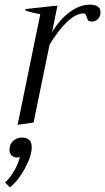

<svg xmlns="http://www.w3.org/2000/svg" viewBox="-20 -529 454 829"><path d="M414 -476Q414 -459 403.5 -447.5Q393 -436 377 -436Q365 -436 360.5 -441.5Q356 -447 353 -459Q350 -471 342 -471Q307 -471 268.5 -433.5Q230 -396 194 -336L125 0L56 10L154 -468Q117 -474 89 -484L91 -490L228 -505L205 -390Q236 -443 280 -476Q324 -509 368 -509Q389 -509 401.5 -501Q414 -493 414 -476ZM117 107Q117 143 88.5 196.5Q60 250 23 280L2 259Q24 238 41 209Q58 180 66 149Q58 151 54 151Q39 151 30 142Q21 133 21 119Q21 93 37 79Q53 65 75 65Q117 65 117 107Z"/></svg>

Font: Trirong Light
Style: Italic
Weight: 300
Italic angle: -12°
Designer: Katatrad Team
Foundry: CadsonDemak
Version: Version 1.001